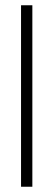

<svg xmlns="http://www.w3.org/2000/svg" viewBox="-20 -640 194 730"><path d="M60 70H103V-620H60Z"/></svg>

Font: Charger Sport
Style: HLExt
Weight: 100
Designer: Jasper
Foundry: Cannot Into Space Fonts
Version: Version 1.1